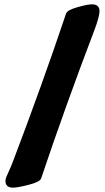

<svg xmlns="http://www.w3.org/2000/svg" viewBox="-20 -760 480 878"><path d="M168 56.2Q162.6 71.8 111.6 85Q60.5 98.1 40 98.1Q4.9 98.1 4.9 67.4Q4.9 59.6 8.8 49.6Q12.7 39.6 22 19.5Q31.2 -0.5 38.6 -20Q171.9 -370.1 282.2 -698.2Q287.6 -713.9 334 -727.1Q380.4 -740.2 399.9 -740.2Q435.1 -740.2 435.1 -709.5Q435.1 -684.1 411.6 -622.1Q278.3 -272 168 56.2Z"/></svg>

Font: Cooper* Black
Style: Regular
Weight: 900
Designer: Owen Earl
Foundry: indestructible type*
Version: Version 0.001